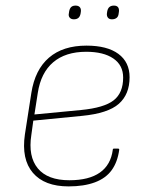

<svg xmlns="http://www.w3.org/2000/svg" viewBox="-20 -654 535 686"><path d="M225 12Q139 12 97.5 -36.5Q56 -85 69 -174L92 -322Q105 -405 155 -448Q205 -491 289 -491Q363 -491 403 -461.5Q443 -432 443 -378Q443 -317 404.5 -283Q366 -249 273 -240L99 -223L92 -172Q80 -95 115 -52.5Q150 -10 228 -10Q298 -10 337 -37.5Q376 -65 383 -119Q383 -123 387 -123H402Q406 -123 406 -119Q400 -75 379 -46Q358 -17 319 -2.5Q280 12 225 12ZM103 -245 270 -261Q352 -269 386 -295.5Q420 -322 420 -377Q420 -421 385 -445Q350 -469 288 -469Q214 -469 170 -431.5Q126 -394 115 -322ZM380 -585Q370 -585 365.5 -591Q361 -597 362 -606L363 -613Q365 -624 371 -629Q377 -634 387 -634Q397 -634 401.5 -628.5Q406 -623 405 -613L404 -606Q403 -595 396.5 -590Q390 -585 380 -585ZM244 -585Q234 -585 229 -591Q224 -597 226 -606L227 -613Q229 -624 234.5 -629Q240 -634 250 -634Q260 -634 265 -628.5Q270 -623 269 -613L268 -606Q266 -595 260 -590Q254 -585 244 -585Z"/></svg>

Font: Sofia Sans Thin
Style: Italic
Weight: 250
Italic angle: -9°
Version: Version 4.100-B